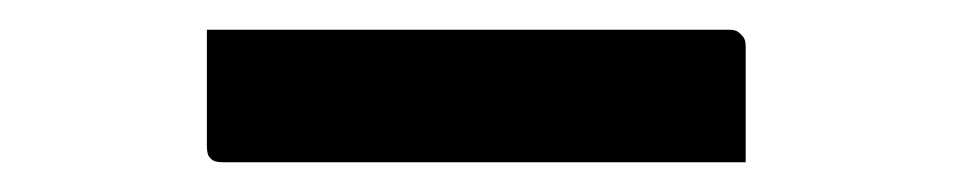

<svg xmlns="http://www.w3.org/2000/svg" viewBox="-20 -364 640 129"><path d="M119 -344H470Q474 -344 476 -342.5Q478 -341 479.5 -339Q481 -337 481 -333Q481 -313 481 -294.5Q481 -276 481 -255H130Q127 -255 125 -255.5Q123 -256 121.5 -257.5Q120 -259 119.5 -261Q119 -263 119 -266Q119 -287 119 -305.5Q119 -324 119 -344Z"/></svg>

Font: Recursive Monospace
Style: Regular
Weight: 400
Version: Version 1.047